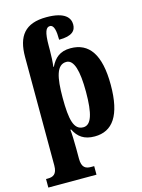

<svg xmlns="http://www.w3.org/2000/svg" viewBox="-145 -849 868 1171"><g transform="rotate(-15 289.0 -263.5)"><path d="M10 240H314V186H294C261 186 236 175 236 118V55C236 10 234 -44 231 -66H236C261 -16 298 12 365 12C478 12 540 -74 540 -267C540 -460 476 -546 360 -546C292 -546 258 -513 233 -463H230C234 -492 236 -533 236 -568V-594C236 -682 249 -709 274 -709C300 -709 307 -669 307 -614C391 -614 414 -644 414 -682C414 -723 385 -767 267 -767C131 -767 79 -697 79 -566L80 119C80 175 54 186 21 186H10ZM312 -60C252 -60 236 -127 236 -267C236 -394 252 -472 314 -472C362 -472 383 -398 383 -265C383 -127 362 -60 312 -60Z"/></g></svg>

Font: Noto Serif Condensed ExtraBold
Style: Regular
Weight: 800
Width: 3
Designer: Monotype Design Team
Foundry: Monotype Imaging Inc.
Version: Version 2.013